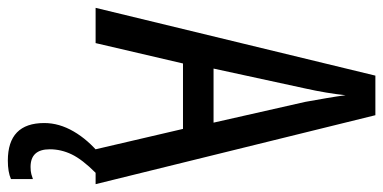

<svg xmlns="http://www.w3.org/2000/svg" viewBox="-264 -490 978 490"><g transform="rotate(90 225.0 -245.0)"><path d="M361 0 309 -223H142L90 0H0L173 -714H274L450 0ZM240 -535Q235 -563 230.5 -589Q226 -615 223 -638Q218 -590 206 -536L155 -301H293ZM361 117Q361 166 406 166Q417 166 424.5 164Q432 162 437 160V216Q419 224 390 224Q294 224 294 131Q294 93 315.5 56Q337 19 375 -12L421 0Q387 34 374 61Q361 88 361 117Z"/></g></svg>

Font: Noto Sans Lao ExtraCondensed
Style: Regular
Weight: 400
Width: 2
Designer: Monotype Design Team
Foundry: Monotype Imaging Inc.
Version: Version 2.004; ttfautohint (v1.8.4.7-5d5b)